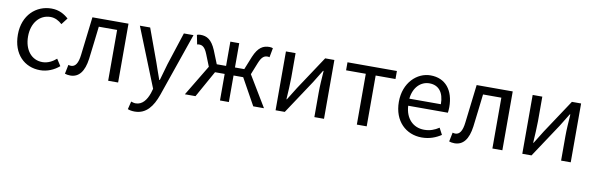

<svg xmlns="http://www.w3.org/2000/svg" viewBox="-52 -1034 5397 1745"><g transform="rotate(10 2647.0 -161.5)"><path d="M306 13C371 13 433 -13 482 -55L442 -117C408 -87 364 -63 314 -63C214 -63 146 -146 146 -271C146 -396 218 -480 317 -480C359 -480 394 -461 425 -433L471 -493C433 -527 384 -557 313 -557C173 -557 52 -452 52 -271C52 -91 162 13 306 13Z M585 13C664 13 712 -47 728 -167C741 -268 752 -369 764 -469H933V0H1025V-543H692C678 -426 664 -308 650 -190C641 -110 616 -75 577 -75C567 -75 560 -77 552 -79L535 5C551 10 564 13 585 13Z M1218 234C1326 234 1383 152 1421 46L1625 -543H1536L1438 -242C1424 -193 1408 -138 1394 -88H1389C1370 -139 1352 -194 1335 -242L1225 -543H1130L1348 1L1336 42C1313 109 1275 159 1214 159C1199 159 1183 154 1172 150L1154 223C1171 230 1193 234 1218 234Z M1641 0H1739L1876 -245H1965V0H2047V-245H2136L2272 0H2371L2200 -284L2244 -394C2269 -457 2294 -468 2322 -468C2330 -468 2333 -467 2340 -465L2356 -551C2348 -555 2336 -557 2324 -557C2266 -557 2221 -533 2182 -441L2133 -319H2047V-543H1965V-319H1879L1830 -441C1791 -533 1746 -557 1688 -557C1676 -557 1664 -555 1655 -551L1672 -465C1679 -467 1682 -468 1690 -468C1718 -468 1743 -457 1768 -394L1812 -284Z M2478 0H2563L2769 -311C2789 -344 2820 -394 2841 -428H2846C2841 -357 2836 -285 2836 -227V0H2925V-543H2840L2634 -232C2614 -199 2583 -149 2562 -116H2558C2562 -186 2567 -259 2567 -316V-543H2478Z M3228 0H3319V-469H3502V-543H3046V-469H3228Z M3828 13C3901 13 3959 -11 4006 -42L3974 -103C3933 -76 3891 -60 3838 -60C3735 -60 3664 -134 3658 -250H4024C4026 -264 4028 -282 4028 -302C4028 -457 3950 -557 3811 -557C3687 -557 3568 -448 3568 -271C3568 -92 3683 13 3828 13ZM3657 -315C3668 -423 3736 -484 3813 -484C3898 -484 3948 -425 3948 -315Z M4131 13C4210 13 4258 -47 4274 -167C4287 -268 4298 -369 4310 -469H4479V0H4571V-543H4238C4224 -426 4210 -308 4196 -190C4187 -110 4162 -75 4123 -75C4113 -75 4106 -77 4098 -79L4081 5C4097 10 4110 13 4131 13Z M4755 0H4840L5046 -311C5066 -344 5097 -394 5118 -428H5123C5118 -357 5113 -285 5113 -227V0H5202V-543H5117L4911 -232C4891 -199 4860 -149 4839 -116H4835C4839 -186 4844 -259 4844 -316V-543H4755Z"/></g></svg>

Font: Noto Sans CJK HK
Style: Regular
Weight: 400
Designer: Ryoko NISHIZUKA 西塚涼子 (kana, bopomofo & ideographs); Paul D. Hunt (Latin, Greek & Cyrillic); Sandoll Communications 산돌커뮤니
Foundry: Adobe
Version: Version 2.004;hotconv 1.0.118;makeotfexe 2.5.65603